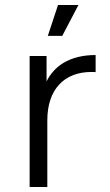

<svg xmlns="http://www.w3.org/2000/svg" viewBox="-20 -751 441 771"><path d="M230 -607 295 -731H213L172 -607ZM170 0V-268C170 -392 238 -462 347 -462H348H351H352H353H354H355C358 -462 361 -462 364 -461V-530C312 -530 269 -519 234 -498C205 -480 182 -455 167 -424V-526H99V0Z"/></svg>

Font: Montserrat Z
Style: Regular
Weight: 400
Designer: Julieta Ulanovsky
Foundry: Julieta Ulanovsky
Version: Version 8.000